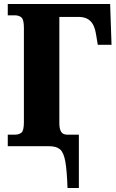

<svg xmlns="http://www.w3.org/2000/svg" viewBox="-20 -734 582 964"><path d="M319 210Q316 122 308 77Q300 32 281.5 16Q263 0 226 0H19V-58H56Q75 -58 87.5 -68Q100 -78 100 -120V-594Q100 -636 87.5 -646.5Q75 -657 56 -657H19V-714H533L540 -509H471L462 -563Q455 -608 433.5 -628.5Q412 -649 377 -649H278V-114Q278 -88 286.5 -73Q295 -58 317 -58H376V210Z"/></svg>

Font: Noto Serif Condensed Black
Style: Regular
Weight: 900
Width: 3
Designer: Monotype Design Team
Foundry: Monotype Imaging Inc.
Version: Version 2.015; ttfautohint (v1.8.4.7-5d5b)